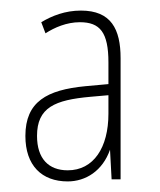

<svg xmlns="http://www.w3.org/2000/svg" viewBox="-20 -742 303 363"><path d="M133 -722C103 -722 78 -712 58 -700L66 -679C83 -690 106 -700 131 -700C169 -700 185 -681 185 -624V-583L141 -579C69 -572 28 -550 28 -485C28 -429 59 -399 108 -399C142 -399 174 -419 188 -459L191 -403H208V-632C208 -687 190 -722 133 -722ZM151 -559 185 -562V-527C185 -463 157 -420 108 -420C72 -420 50 -442 50 -485C50 -539 84 -553 151 -559Z"/></svg>

Font: Noto Sans Devanagari ExtraCondensed Thin
Style: Regular
Weight: 100
Width: 2
Designer: Jelle Bosma - Monotype Design Team
Foundry: Monotype Imaging Inc.
Version: Version 2.004